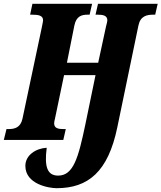

<svg xmlns="http://www.w3.org/2000/svg" viewBox="-41 -734 847 1007"><path d="M256 253C422 253 526 166 574 -65L685 -600C695 -650 729 -657 763 -657H773L786 -714H473L460 -657H471C499 -657 522 -653 522 -627C522 -621 519 -611 515 -595L474 -405H310L349 -600C359 -650 388 -657 419 -657H429L442 -714H129L117 -657H127C161 -657 185 -653 185 -627C185 -621 182 -612 178 -589L77 -112C67 -64 35 -57 3 -57H-7L-21 0H291L304 -57H293C265 -57 243 -61 243 -87C243 -93 245 -103 247 -110L295 -340H460L407 -83C370 94 344 187 264 187C207 187 191 141 204 41C147 44 92 80 92 136C92 232 215 253 256 253Z"/></svg>

Font: Noto Serif ExtraCondensed Black
Style: Italic
Weight: 900
Width: 2
Italic angle: -12°
Designer: Monotype Design Team
Foundry: Monotype Imaging Inc.
Version: Version 2.014